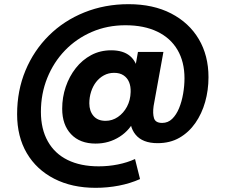

<svg xmlns="http://www.w3.org/2000/svg" viewBox="-20 -681 1088 920"><path d="M438 219Q325 219 240 175.5Q155 132 108.5 53Q62 -26 62 -134Q62 -247 102 -343Q142 -439 214 -510.5Q286 -582 384 -621.5Q482 -661 596 -661Q714 -661 800 -616.5Q886 -572 932.5 -493.5Q979 -415 979 -311Q979 -249 963 -192.5Q947 -136 916 -91.5Q885 -47 840 -21Q795 5 735 5Q663 5 629.5 -36Q596 -77 605 -145L609 -177L629 -116Q605 -59 553.5 -26Q502 7 438 7Q363 7 320.5 -38Q278 -83 278 -160Q278 -215 295 -265Q312 -315 343 -354.5Q374 -394 417 -417Q460 -440 513 -440Q570 -440 602.5 -413Q635 -386 642 -335L621 -319L641 -432H763L716 -173Q711 -137 718 -114.5Q725 -92 757 -92Q785 -92 805 -111.5Q825 -131 838 -162.5Q851 -194 857.5 -232Q864 -270 864 -306Q864 -385 830.5 -442Q797 -499 733.5 -529.5Q670 -560 581 -560Q494 -560 420 -528Q346 -496 291.5 -439.5Q237 -383 206.5 -307.5Q176 -232 176 -145Q176 -63 209 -4Q242 55 304 85.5Q366 116 453 116Q500 116 545 107Q590 98 627 81L651 177Q604 198 549.5 208.5Q495 219 438 219ZM486 -102Q518 -102 545 -120.5Q572 -139 588.5 -170Q605 -201 606 -240Q607 -267 598.5 -287.5Q590 -308 572 -320Q554 -332 527 -332Q500 -332 478 -320Q456 -308 440.5 -288Q425 -268 416.5 -241.5Q408 -215 408 -186Q408 -149 428 -125.5Q448 -102 486 -102Z"/></svg>

Font: DM Sans 24pt Black
Style: Italic
Weight: 900
Italic angle: -10°
Designer: Colophon Foundry, Jonny Pinhorn
Foundry: Colophon Foundry
Version: Version 4.004;gftools[0.9.30]